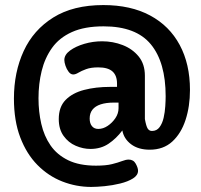

<svg xmlns="http://www.w3.org/2000/svg" viewBox="-20 -595 793 758"><path d="M340 143Q281 143 226 121.5Q171 100 128 56.5Q85 13 60 -52.5Q35 -118 35 -206Q35 -310 73.5 -393.5Q112 -477 190.5 -526Q269 -575 388 -575Q496 -575 572.5 -534Q649 -493 689.5 -417.5Q730 -342 730 -240Q730 -175 712.5 -121.5Q695 -68 660 -36Q625 -4 571 -4Q526 -4 497.5 -25.5Q469 -47 463 -80Q439 -48 408.5 -27.5Q378 -7 337 -7Q308 -7 279 -19.5Q250 -32 231 -58.5Q212 -85 212 -125Q212 -173 239 -200.5Q266 -228 312 -240Q358 -252 415 -252H442V-265Q442 -297 424 -313Q406 -329 368 -329Q339 -329 320 -322Q301 -315 289.5 -308Q278 -301 269 -301Q259 -301 251 -311.5Q243 -322 238.5 -335.5Q234 -349 234 -358Q234 -379 256.5 -395.5Q279 -412 313 -422Q347 -432 383 -432Q426 -432 464.5 -417Q503 -402 527.5 -372Q552 -342 552 -296V-125Q557 -97 563 -87.5Q569 -78 580 -78Q599 -78 610 -93Q621 -108 626 -130Q631 -152 632.5 -175.5Q634 -199 634 -215Q634 -349 575.5 -420Q517 -491 389 -491Q314 -491 264 -468.5Q214 -446 185.5 -406Q157 -366 144.5 -315Q132 -264 132 -207Q132 -154 143 -106Q154 -58 179.5 -21Q205 16 249 37.5Q293 59 359 59Q398 59 422 53Q446 47 461.5 41Q477 35 488 35Q507 35 516 51.5Q525 68 525 79Q525 97 505 109.5Q485 122 454.5 129.5Q424 137 393 140Q362 143 340 143ZM368 -86Q387 -86 405 -98Q423 -110 435.5 -128.5Q448 -147 448 -168V-190H430Q399 -190 377.5 -183Q356 -176 345 -162Q334 -148 334 -127Q334 -108 343 -97Q352 -86 368 -86Z"/></svg>

Font: Dosis ExtraLight ExtraBold
Style: Regular
Weight: 800
Version: Version 3.001; ttfautohint (v1.8.2)